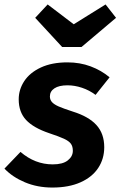

<svg xmlns="http://www.w3.org/2000/svg" viewBox="-34 -826 541 862"><path d="M458 -479 395 -400Q367 -421 334 -432Q301 -443 269 -443Q231 -443 210.5 -429.5Q190 -416 190 -393Q190 -378 199.5 -367.5Q209 -357 229.5 -348Q250 -339 293 -325Q364 -303 399 -264.5Q434 -226 434 -165Q434 -113 407 -72Q380 -31 327.5 -7.5Q275 16 201 16Q134 16 78 -7.5Q22 -31 -14 -69L58 -144Q123 -88 203 -88Q248 -88 270.5 -106Q293 -124 293 -149Q293 -169 284 -181Q275 -193 253.5 -203Q232 -213 187 -228Q116 -252 83 -287.5Q50 -323 50 -380Q50 -424 75 -462Q100 -500 149.5 -523Q199 -546 269 -546Q325 -546 373 -528Q421 -510 458 -479ZM487 -746 332 -615H245L124 -746L180 -806L297 -717L440 -806Z"/></svg>

Font: Fira Sans SemiBold
Style: Italic
Weight: 600
Italic angle: -8°
Designer: bBox Type GmbH & Carrois Corporate GbR & Edenspiekermann AG
Foundry: bBox Type GmbH & Carrois Corporate GbR & Edenspiekermann AG
Version: Version 4.301